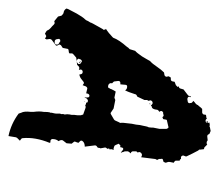

<svg xmlns="http://www.w3.org/2000/svg" viewBox="-56 -454 517 453"><g transform="rotate(90 202.5 -227.5)"><path d="M-4 -126Q-3 -127 -3 -129Q-1 -133 8 -150Q16 -164 21 -169Q24 -172 25 -175Q25 -176 26.5 -178Q28 -180 29 -182Q30 -184 30 -185Q31 -186 31 -187L36 -196L41 -205L45 -212H46V-217L44 -219Q45 -219 54 -226Q56 -228 59 -230.5Q62 -233 63 -234L65 -236Q70 -250 87 -269L88 -271Q90 -273 92 -275L96 -288Q100 -291 109 -304Q112 -309 115.5 -315Q119 -321 120 -323Q126 -328 134 -340Q140 -349 147 -356L153 -357Q154 -357 156 -359L157 -361V-362L156 -367L159 -372H163Q167 -372 168 -376L169 -381L177 -384L180 -387Q182 -388 180 -390V-391Q184 -391 185 -395L187 -402L200 -412L202 -414L203 -419H206Q205 -419 205 -418Q203 -416 205 -413Q207 -411 210 -411L216 -412Q217 -412 219 -414Q220 -417 219 -418V-420L218 -422Q216 -424 214 -425L217 -428Q223 -432 224 -436L226 -438Q228 -441 230 -443L233 -446H241Q243 -446 244 -447L246 -449L247 -455L254 -456Q255 -457 256 -457Q258 -454 261 -454Q265 -454 266 -458V-459Q266 -462 265 -463L271 -464H272Q274 -462 275 -464L285 -466L292 -463L293 -461Q294 -458 298 -458L307 -459L310 -457Q313 -456 316 -457L317 -458L323 -452Q323 -451 325 -451L328 -450L329 -441V-439Q332 -436 332 -435Q338 -424 345 -409V-407L343 -402V-400L344 -398L346 -396H351Q352 -393 355 -393V-384Q355 -382 358 -380L360 -379L358 -369V-366L360 -360L358 -355L355 -354Q349 -353 351 -349V-345L352 -342L353 -341V-339L352 -337Q351 -336 351 -334L347 -302L345 -303L342 -304Q339 -304 337 -302Q334 -299 335 -296L336 -294L334 -292Q333 -291 333 -289V-283Q333 -280 336 -278H338Q337 -277 335 -274L333 -271V-266Q333 -262 334 -261L335 -259V-257L336 -256V-254L331 -258Q328 -261 325 -259Q323 -253 323 -253L324 -252L321 -253H319L317 -251Q314 -248 316 -247Q318 -241 320 -239L323 -238L326 -237H330L329 -235Q328 -234 328 -230L329 -228Q325 -227 327 -223V-222L326 -221Q324 -219 324 -217L326 -206L325 -204V-202Q324 -198 322 -198Q319 -196 319 -193L322 -169Q314 -169 310 -165Q306 -161 309 -158L313 -154L311 -148Q309 -145 311 -143L315 -138L314 -126L307 -117Q306 -114 307 -111L309 -107Q304 -102 304 -92Q304 -91 306 -89Q307 -88 309 -88H312L313 -86Q299 -52 302 -22Q302 -20 305 -18L308 -16L301 -9Q301 -8 300 -7L297 11Q268 5 244 -13L242 -19Q238 -26 240 -42V-48Q238 -62 240 -72Q240 -82 241 -86L242 -88V-91Q244 -99 244 -101V-111Q246 -113 245 -118L246 -121V-123Q245 -127 246 -133L247 -138V-144L248 -152V-159Q248 -161 247 -162Q247 -166 244 -166L230 -171H227L225 -170L223 -171L221 -172H219L218 -173Q218 -176 216 -176Q213 -177 212 -176Q207 -174 207 -169H206V-175Q206 -180 202 -180Q200 -180 199 -179Q197 -177 197 -176L196 -172Q195 -173 193 -173L185 -175Q182 -175 180 -172L177 -164L174 -166Q172 -168 169 -166L160 -159Q159 -159 158 -158L152 -156L151 -160Q150 -164 146 -164H144Q143 -164 141 -162Q140 -161 140 -159L141 -155L138 -156H135L133 -155L129 -151L121 -150L113 -149Q112 -149 111 -148L104 -142L103 -141L102 -139V-133Q100 -131 96 -131Q91 -131 91 -127L89 -117L83 -113Q82 -112 82 -112Q82 -110 81 -110Q81 -108 82 -107L84 -103L83 -101Q83 -100 82 -100L70 -91Q68 -89 68 -86L69 -79L67 -75L64 -77Q61 -79 59 -77L55 -75L54 -76Q51 -77 48 -80Q47 -85 38 -92L34 -96Q32 -98 30 -98L26 -97L15 -106L13 -114L11 -116Q8 -119 6 -119Q-1 -120 -4 -126ZM175 -253H172Q167 -253 167 -248L168 -240Q168 -238 169 -237L173 -233L172 -232Q172 -225 179 -224H180Q184 -224 184 -227Q186 -229 186 -231L189 -237Q191 -241 192 -242L206 -239Q208 -239 209 -240L212 -241L232 -237L241 -231Q243 -229 246 -231L258 -238L260 -240L265 -251Q266 -251 266 -253Q265 -258 267 -271L268 -280L270 -290L271 -299L273 -308L274 -313L275 -317Q276 -318 276.5 -321Q277 -324 277 -326V-330L278 -335L279 -340L280 -345V-362L278 -366Q275 -367 274 -366L261 -363Q258 -363 258 -359L257 -354L252 -352Q252 -354 249 -355H247L245 -354H242Q241 -354 240 -353L238 -351V-348L239 -346L240 -345L237 -343Q235 -341 235 -340Q234 -327 227 -327L226 -326L224 -325Q224 -327 223 -327L222 -328Q221 -328 220 -329Q219 -330 218 -329L215 -328Q212 -325 213 -322Q214 -321 214 -320L212 -316V-310L204 -293L200 -291Q198 -289 198 -287Q193 -271 189 -264Q187 -269 180 -269Q176 -269 176 -264ZM70 -111 68 -109Q67 -108 68 -107Q68 -98 74 -98H77Q81 -99 81 -102V-105L80 -107L75 -110Q74 -112 70 -111ZM121 -150 123 -151H124L127 -154Q127 -158 126 -159L124 -160L122 -162H120Q118 -162 116 -159V-158L115 -156Q114 -154 115 -153L117 -151Q118 -150 121 -150ZM123 -158Q124 -158 124 -157V-155L120 -159Q123 -159 123 -158ZM263 -456 262 -459 266 -460 265 -458Q264 -456 263 -456ZM221 -321 220 -323 222 -324Q222 -322 221 -321ZM215 -168V-169L216 -170Q216 -168 215 -168Z"/></g></svg>

Font: Kom-post
Style: Regular
Weight: 400
Designer: @guaschetti
Foundry: guaschetti
Version: Version 1.00 December 6, 2021, initial release